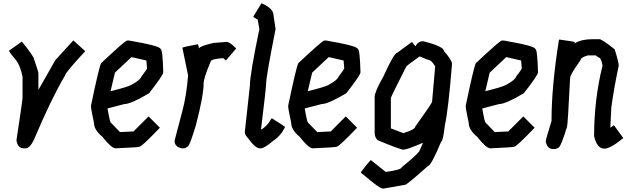

<svg xmlns="http://www.w3.org/2000/svg" viewBox="-20 -878 3668 1110"><path d="M403.3 -643.6H405.3L471.7 -583V-581.1Q356.9 -457 356.4 -442.4Q275.4 -304.7 182.6 -85Q155.8 -20.5 127.9 -20.5H118.2Q81.5 -20.5 75.2 -67.4Q110.4 -298.8 110.4 -315.4V-434.6Q96.7 -496.6 77.1 -524.4Q32.2 -577.6 32.2 -585L106.4 -637.7Q176.8 -550.3 176.8 -536.1Q202.1 -462.9 202.1 -454.1V-358.4L299.8 -530.3Z M726.6 -643.6Q908.2 -612.3 908.2 -594.7Q920.4 -594.7 923.8 -460Q923.8 -443.4 841.8 -338.9Q736.8 -276.4 699.2 -276.4L601.6 -251Q615.7 -168.9 621.1 -168.9L673.8 -114.3L752 -118.2L837.9 -204.1H839.8L904.3 -139.6Q799.8 -30.3 787.1 -30.3Q787.1 -26.4 648.4 -20.5Q624.5 -20.5 572.3 -86.9Q523.4 -127.4 523.4 -167Q505.9 -248.5 505.9 -264.6V-266.6Q552.7 -491.2 564.5 -512.7Q703.6 -643.6 714.8 -643.6ZM740.2 -547.9 644.5 -458 619.1 -350.6Q721.2 -376 740.2 -387.7Q793 -417 796.9 -434.6Q830.1 -477.5 830.1 -483.4L826.2 -528.3Z M1290 -635.7Q1309.6 -634.8 1344.7 -598.6V-596.7L1286.1 -528.3L1270.5 -542Q1198.2 -536.6 1198.2 -522.5Q1157.2 -426.8 1157.2 -395.5Q1157.2 -326.2 1112.3 -153.3Q1078.6 -42 1067.4 -32.2Q1051.8 -20.5 1038.1 -20.5H1032.2Q989.3 -28.3 989.3 -63.5V-65.4L1034.2 -235.4Q1058.1 -325.2 1067.4 -442.4L1034.2 -602.5Q1048.3 -608.4 1124 -622.1Q1129.9 -610.8 1129.9 -598.6Q1142.1 -614.3 1215.8 -629.9Z M1493.2 -858.4Q1561.5 -829.6 1561.5 -788.1L1573.2 -710Q1518.6 -434.6 1518.6 -395.5Q1518.6 -372.1 1489.3 -131.8L1491.2 -129.9H1493.2Q1527.3 -154.3 1542 -180.7Q1548.8 -194.3 1551.8 -194.3Q1627.4 -147 1627.9 -143.6Q1604 -93.8 1561.5 -65.4Q1507.3 -20.5 1489.3 -20.5H1481.4Q1455.6 -20.5 1409.2 -85Q1395.5 -97.7 1395.5 -116.2L1424.8 -383.8Q1424.8 -448.2 1479.5 -710L1469.7 -764.6Q1448.2 -775.9 1444.3 -782.2L1491.2 -858.4Z M1866.7 -643.6Q2048.3 -612.3 2048.3 -594.7Q2060.5 -594.7 2064 -460Q2064 -443.4 1981.9 -338.9Q1877 -276.4 1839.4 -276.4L1741.7 -251Q1755.9 -168.9 1761.2 -168.9L1814 -114.3L1892.1 -118.2L1978 -204.1H1980L2044.4 -139.6Q1939.9 -30.3 1927.2 -30.3Q1927.2 -26.4 1788.6 -20.5Q1764.6 -20.5 1712.4 -86.9Q1663.6 -127.4 1663.6 -167Q1646 -248.5 1646 -264.6V-266.6Q1692.9 -491.2 1704.6 -512.7Q1843.8 -643.6 1855 -643.6ZM1880.4 -547.9 1784.7 -458 1759.3 -350.6Q1861.3 -376 1880.4 -387.7Q1933.1 -417 1937 -434.6Q1970.2 -477.5 1970.2 -483.4L1966.3 -528.3Z M2427.2 -639.6Q2546.4 -609.4 2546.4 -583Q2593.3 -529.3 2593.3 -508.8Q2571.8 -243.2 2552.2 -155.3Q2541 -59.6 2530.8 -59.6Q2471.7 81.1 2454.6 81.1Q2332.5 190.4 2321.8 190.4L2198.7 211.9H2192.9Q2174.8 211.9 2095.2 143.6Q2065.9 121.1 2065.9 118.2Q2097.7 74.7 2122.6 47.9H2124.5L2210.4 116.2Q2302.2 103 2302.2 88.9Q2379.4 26.9 2403.8 -2.9L2425.3 -51.8H2423.3Q2331.5 -12.7 2314 -12.7Q2293.9 -12.7 2163.6 -67.4Q2146 -83 2146 -112.3V-317.4Q2146 -347.2 2196.8 -436.5Q2257.8 -571.8 2276.9 -573.2L2358.9 -633.8H2364.7Q2364.7 -628.4 2382.3 -610.4Q2396 -639.6 2427.2 -639.6ZM2239.7 -311.5V-135.7L2312 -108.4Q2380.4 -129.9 2380.4 -145.5Q2478 -281.7 2478 -290L2495.6 -491.2H2497.6Q2474.6 -532.2 2454.6 -532.2L2405.8 -551.8Q2327.6 -496.6 2327.6 -491.2Q2239.7 -317.4 2239.7 -311.5Z M2893.1 -643.6Q3074.7 -612.3 3074.7 -594.7Q3086.9 -594.7 3090.3 -460Q3090.3 -443.4 3008.3 -338.9Q2903.3 -276.4 2865.7 -276.4L2768.1 -251Q2782.2 -168.9 2787.6 -168.9L2840.3 -114.3L2918.5 -118.2L3004.4 -204.1H3006.3L3070.8 -139.6Q2966.3 -30.3 2953.6 -30.3Q2953.6 -26.4 2814.9 -20.5Q2791 -20.5 2738.8 -86.9Q2689.9 -127.4 2689.9 -167Q2672.4 -248.5 2672.4 -264.6V-266.6Q2719.2 -491.2 2731 -512.7Q2870.1 -643.6 2881.3 -643.6ZM2906.7 -547.9 2811 -458 2785.6 -350.6Q2887.7 -376 2906.7 -387.7Q2959.5 -417 2963.4 -434.6Q2996.6 -477.5 2996.6 -483.4L2992.7 -528.3Z M3445.8 -651.4Q3460 -651.4 3533.7 -592.8Q3557.1 -517.6 3557.1 -499Q3529.8 -371.1 3514.2 -256.8L3508.3 -139.6L3527.8 -153.3H3529.8L3582.5 -81.1V-79.1Q3509.3 -18.6 3473.1 -18.6Q3431.6 -18.6 3414.6 -90.8Q3414.6 -302.2 3463.4 -499Q3455.1 -545.9 3439.9 -545.9L3424.3 -557.6H3377.4Q3336.4 -545.4 3336.4 -530.3Q3275.9 -446.8 3275.9 -426.8Q3262.2 -154.8 3258.3 -145.5Q3224.6 -36.6 3211.4 -26.4Q3197.8 -16.6 3186 -16.6H3176.3Q3143.6 -16.6 3135.3 -59.6V-61.5Q3135.3 -71.8 3168.5 -178.7Q3168.5 -379.4 3211.4 -647.5L3213.4 -649.4Q3303.2 -637.7 3303.2 -633.8V-631.8L3301.3 -629.9V-627.9H3303.2Q3341.8 -651.4 3404.8 -651.4Z"/></svg>

Font: ww_drahtTSB
Style: Regular
Weight: 400
Designer: Dr. Wolfgang Wiebecke
Version: Version 1.06 May 21, 2010, initial release